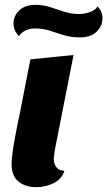

<svg xmlns="http://www.w3.org/2000/svg" viewBox="-20 -756 445 796"><path d="M131 20Q85 20 56.5 -3.5Q28 -27 28 -74Q28 -92 31.5 -119Q35 -146 40.5 -177Q46 -208 51.5 -235Q57 -262 61 -280L106 -510L285 -528L208 -138Q207 -129 205 -117Q203 -105 203 -96Q203 -77 213.5 -63Q224 -49 247 -48Q236 -13 202 3.5Q168 20 131 20ZM312 -601Q273 -601 243.5 -610.5Q214 -620 186 -629Q158 -638 123 -638Q101 -638 83.5 -628.5Q66 -619 58 -606Q44 -623 40 -635Q36 -647 36 -659Q36 -690 60 -713Q84 -736 127 -736Q159 -736 188 -726.5Q217 -717 246 -707.5Q275 -698 307 -698Q330 -698 353 -706Q376 -714 384 -729Q397 -717 401 -704Q405 -691 405 -682Q405 -648 380.5 -624.5Q356 -601 312 -601Z"/></svg>

Font: Sansita Swashed
Style: Bold
Weight: 700
Designer: Pablo Cosgaya
Foundry: Omnibus-Type
Version: Version 1.003; ttfautohint (v1.8.3)